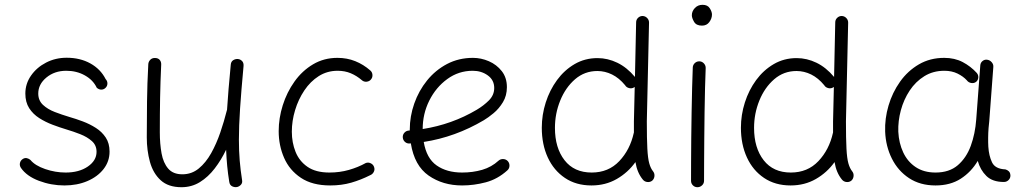

<svg xmlns="http://www.w3.org/2000/svg" viewBox="-20 -759 4311 806"><path d="M422.9 -390.1Q415.5 -382.8 405.3 -382.8Q395 -382.8 386.2 -390.6Q371.1 -422.9 336.4 -442.4Q301.8 -461.9 258.3 -461.9Q209 -461.9 174.8 -433.6Q140.6 -405.3 140.6 -366.2Q140.6 -337.4 160.4 -318.8Q180.2 -300.3 210.2 -288.8Q240.2 -277.3 271 -268.1Q298.3 -260.3 327.6 -249.3Q356.9 -238.3 382.6 -221.9Q408.2 -205.6 424.1 -181.4Q439.9 -157.2 439.9 -122.6Q439.9 -81.5 414.8 -49.3Q389.6 -17.1 346.7 1.2Q303.7 19.5 250.5 19.5Q194.8 19.5 143.3 0Q91.8 -19.5 67.9 -54.2Q61.5 -64 63.7 -74.5Q65.9 -85 75.2 -91.3Q84 -97.2 93 -95Q102.1 -92.8 107.9 -87.4Q127 -64 169.7 -49.3Q212.4 -34.7 255.4 -34.7Q312 -34.7 348.6 -59.8Q385.3 -85 385.3 -121.6Q385.3 -149.4 365.7 -166.7Q346.2 -184.1 317.1 -195.6Q288.1 -207 258.3 -215.8Q230.5 -224.1 200.7 -235.4Q170.9 -246.6 144.8 -263.2Q118.7 -279.8 102.5 -304.9Q86.4 -330.1 86.4 -366.2Q86.4 -407.7 110.4 -441.9Q134.3 -476.1 173.6 -496.3Q212.9 -516.6 259.8 -516.6Q316.4 -516.6 359.4 -492.7Q402.3 -468.8 423.3 -427.2Q431.2 -418.9 430.9 -408.2Q430.7 -397.5 422.9 -390.1Z M1002.4 -481.9Q992.7 -377.4 987.8 -303.5Q982.9 -229.5 982.9 -172.9Q982.9 -125 986.3 -84.7Q989.7 -44.4 996.1 -3.9Q998.5 8.3 991.9 15.9Q985.4 23.4 976.1 25.9Q965.3 28.3 954.8 23.2Q944.3 18.1 942.4 4.4Q937 -28.8 933.8 -61.8Q930.7 -94.7 929.2 -130.4Q908.7 -87.4 881.3 -51.8Q854 -16.1 819.3 5.4Q784.7 26.9 741.7 26.9Q686.5 26.9 654.5 -2.4Q622.6 -31.7 609.4 -79.6Q596.2 -127.4 596.2 -182.6Q596.2 -258.3 597.2 -333Q598.1 -407.7 602.5 -489.3Q603 -499.5 610.4 -507.6Q617.7 -515.6 629.9 -515.6Q643.6 -515.6 650.4 -507.6Q657.2 -499.5 656.7 -488.3Q653.3 -415 652.1 -348.6Q650.9 -282.2 650.9 -203.6Q650.9 -155.3 658.2 -115.2Q665.5 -75.2 686 -51.3Q706.5 -27.3 745.6 -27.3Q784.7 -27.3 814.5 -51.8Q844.2 -76.2 866.5 -116Q888.7 -155.8 904.8 -202.9Q920.9 -250 932.1 -294.9Q932.6 -296.9 933.1 -298.3Q935.5 -338.4 939.5 -385.3Q943.4 -432.1 948.7 -487.3Q949.7 -500.5 959 -506.3Q968.3 -512.2 979 -511.2Q988.8 -510.3 996.1 -502.9Q1003.4 -495.6 1002.4 -481.9Z M1537.1 -425.3Q1530.3 -417 1518.8 -416Q1507.3 -415 1499 -422.4Q1477.5 -440.9 1452.6 -451.4Q1427.7 -461.9 1397.5 -461.9Q1353.5 -461.9 1318.1 -439.5Q1282.7 -417 1257.6 -379.4Q1232.4 -341.8 1218.8 -296.6Q1205.1 -251.5 1205.1 -206.1Q1205.1 -160.6 1220.7 -121.6Q1236.3 -82.5 1271 -58.6Q1305.7 -34.7 1362.8 -34.7Q1406.2 -34.7 1444.6 -45.7Q1482.9 -56.6 1515.6 -74.7Q1525.9 -78.6 1536.4 -73.5Q1546.9 -68.4 1550.3 -58.1Q1554.2 -47.4 1549.1 -37.4Q1543.9 -27.3 1533.7 -23.4Q1495.1 -3.9 1454.6 7.8Q1414.1 19.5 1366.2 19.5Q1291 19.5 1243.2 -12.5Q1195.3 -44.4 1172.6 -96.4Q1149.9 -148.4 1149.9 -208.5Q1149.9 -262.7 1167 -317.1Q1184.1 -371.6 1216.3 -416.7Q1248.5 -461.9 1294.2 -489Q1339.8 -516.1 1396.5 -516.1Q1437 -516.1 1471.4 -502.2Q1505.9 -488.3 1534.2 -463.4Q1542.5 -456.5 1543.5 -445.1Q1544.4 -433.6 1537.1 -425.3Z M2109.9 -43.9Q2068.8 -6.8 2019.3 6.3Q1969.7 19.5 1919.9 19.5Q1838.9 19.5 1779.3 -22Q1719.7 -63.5 1704.6 -157.2Q1702.1 -156.7 1699.7 -156.7Q1688.5 -155.8 1680.2 -163.1Q1671.9 -170.4 1670.9 -181.6Q1669.9 -192.9 1677.2 -201.4Q1684.6 -210 1695.8 -210.9Q1698.2 -210.9 1700.2 -211.4Q1700.2 -212.9 1700.2 -214.8Q1700.2 -270.5 1719 -324.2Q1737.8 -377.9 1772.9 -421.4Q1808.1 -464.8 1856.9 -490.5Q1905.8 -516.1 1965.3 -516.1Q1999.5 -516.1 2032.2 -502Q2064.9 -487.8 2086.4 -460.4Q2107.9 -433.1 2107.9 -393.1Q2107.9 -357.4 2091.3 -330.1Q2074.7 -302.7 2052 -283.9Q2029.3 -265.1 2011.2 -254.4Q1891.6 -183.6 1758.8 -163.1Q1770.5 -94.2 1813 -64.5Q1855.5 -34.7 1919.9 -34.7Q1964.8 -34.7 2004.2 -46.1Q2043.5 -57.6 2072.8 -84.5Q2081.1 -91.8 2092.5 -91.3Q2104 -90.8 2111.8 -82.5Q2119.1 -74.2 2118.7 -62.7Q2118.2 -51.3 2109.9 -43.9ZM1964.4 -461.9Q1905.3 -461.9 1857.7 -427.2Q1810.1 -392.6 1782.2 -336.9Q1754.4 -281.2 1754.4 -217.3Q1877.9 -236.8 1981.4 -298.3Q2010.3 -315.4 2032.5 -337.6Q2054.7 -359.9 2054.7 -389.6Q2054.7 -422.9 2027.8 -442.4Q2001 -461.9 1964.4 -461.9Z M2488.3 -515.1Q2531.2 -515.1 2571.5 -495.6Q2611.8 -476.1 2645.5 -436L2650.4 -665Q2650.4 -676.3 2658.4 -684.1Q2666.5 -691.9 2677.7 -691.9Q2689 -691.4 2696.8 -683.3Q2704.6 -675.3 2704.6 -664.1L2695.3 -249.5Q2695.3 -176.3 2697.5 -135Q2699.7 -93.8 2705.6 -73Q2711.4 -52.2 2721.7 -39.6Q2728.5 -30.8 2727.3 -19.3Q2726.1 -7.8 2717.8 -0.5Q2709 6.3 2697.5 5.1Q2686 3.9 2678.7 -4.9Q2654.8 -33.7 2647.5 -78.6Q2616.2 -34.7 2569.1 -7.6Q2522 19.5 2462.9 19.5Q2398.4 19.5 2351.6 -12Q2304.7 -43.5 2279.5 -98.1Q2254.4 -152.8 2254.4 -222.7Q2254.4 -276.9 2271 -328.9Q2287.6 -380.9 2318.4 -422.9Q2349.1 -464.8 2392.3 -490Q2435.5 -515.1 2488.3 -515.1ZM2309.6 -222.2Q2309.6 -138.2 2349.9 -86.4Q2390.1 -34.7 2463.9 -34.7Q2534.2 -34.7 2579.6 -82.5Q2625 -130.4 2640.6 -201.2L2641.1 -203.1Q2641.1 -213.4 2641.1 -225.3Q2641.1 -237.3 2641.1 -250L2644.5 -394Q2643.1 -393.1 2641.6 -392.1Q2632.3 -386.2 2620.8 -389.2Q2609.4 -392.1 2604 -401.4Q2579.1 -431.6 2549.3 -446.3Q2519.5 -460.9 2487.8 -460.9Q2434.1 -460.9 2394 -426.3Q2354 -391.6 2331.8 -336.9Q2309.6 -282.2 2309.6 -222.2Z M2884.3 -694.8Q2884.3 -711.9 2897 -725.3Q2909.7 -738.8 2929.2 -738.8Q2950.7 -738.8 2959.7 -724.1Q2968.8 -709.5 2968.8 -698.2Q2968.8 -681.6 2957.8 -666.5Q2946.8 -651.4 2926.8 -651.4Q2902.8 -651.4 2893.6 -667.5Q2884.3 -683.6 2884.3 -694.8ZM2916.5 -501.5Q2927.7 -501 2935.3 -492.4Q2942.9 -483.9 2942.4 -472.7Q2940.9 -438.5 2939.7 -390.1Q2938.5 -341.8 2937.7 -286.9Q2937 -231.9 2936.5 -177.7Q2936 -123.5 2935.8 -77.1Q2935.5 -30.8 2935.5 0Q2935.5 11.2 2927.2 19Q2918.9 26.9 2907.7 26.9Q2896.5 26.9 2888.7 19Q2880.9 11.2 2880.9 0Q2880.9 -30.8 2881.1 -77.4Q2881.3 -124 2881.8 -178.2Q2882.3 -232.4 2883.3 -287.6Q2884.3 -342.8 2885.5 -391.8Q2886.7 -440.9 2888.2 -475.6Q2888.7 -486.8 2897 -494.4Q2905.3 -502 2916.5 -501.5Z M3324.2 -515.1Q3367.2 -515.1 3407.5 -495.6Q3447.8 -476.1 3481.4 -436L3486.3 -665Q3486.3 -676.3 3494.4 -684.1Q3502.4 -691.9 3513.7 -691.9Q3524.9 -691.4 3532.7 -683.3Q3540.5 -675.3 3540.5 -664.1L3531.2 -249.5Q3531.2 -176.3 3533.4 -135Q3535.6 -93.8 3541.5 -73Q3547.4 -52.2 3557.6 -39.6Q3564.5 -30.8 3563.2 -19.3Q3562 -7.8 3553.7 -0.5Q3544.9 6.3 3533.4 5.1Q3522 3.9 3514.6 -4.9Q3490.7 -33.7 3483.4 -78.6Q3452.1 -34.7 3405 -7.6Q3357.9 19.5 3298.8 19.5Q3234.4 19.5 3187.5 -12Q3140.6 -43.5 3115.5 -98.1Q3090.3 -152.8 3090.3 -222.7Q3090.3 -276.9 3106.9 -328.9Q3123.5 -380.9 3154.3 -422.9Q3185.1 -464.8 3228.3 -490Q3271.5 -515.1 3324.2 -515.1ZM3145.5 -222.2Q3145.5 -138.2 3185.8 -86.4Q3226.1 -34.7 3299.8 -34.7Q3370.1 -34.7 3415.5 -82.5Q3460.9 -130.4 3476.6 -201.2L3477.1 -203.1Q3477.1 -213.4 3477.1 -225.3Q3477.1 -237.3 3477.1 -250L3480.5 -394Q3479 -393.1 3477.5 -392.1Q3468.3 -386.2 3456.8 -389.2Q3445.3 -392.1 3439.9 -401.4Q3415 -431.6 3385.3 -446.3Q3355.5 -460.9 3323.7 -460.9Q3270 -460.9 3230 -426.3Q3189.9 -391.6 3167.7 -336.9Q3145.5 -282.2 3145.5 -222.2Z M3907.2 -34.7Q3964.8 -34.7 4000.7 -65.4Q4036.6 -96.2 4055.2 -146.7Q4073.7 -197.3 4078.1 -257.3L4095.2 -484.9Q4096.2 -496.1 4104.7 -502.9Q4113.3 -509.8 4124 -508.3Q4135.3 -506.8 4143.1 -497.8Q4150.9 -488.8 4149.9 -478L4132.8 -250Q4131.8 -235.4 4129.9 -221.2Q4128.4 -201.7 4128.2 -181.4Q4127.9 -161.1 4128.9 -143.1Q4131.3 -105 4144.5 -77.4Q4157.7 -49.8 4200.7 -47.9Q4208.5 -45.9 4214.8 -40Q4221.2 -34.2 4221.7 -22Q4221.7 -10.7 4213.6 -2.9Q4205.6 4.9 4194.3 4.9Q4146.5 4.9 4120.8 -20.3Q4095.2 -45.4 4084.5 -83.5Q4057.1 -37.1 4013.2 -8.8Q3969.2 19.5 3907.2 19.5Q3842.8 19.5 3796.1 -11.2Q3749.5 -42 3723.9 -93.5Q3698.2 -145 3695.8 -206.5Q3693.8 -261.2 3710 -315.9Q3726.1 -370.6 3758.3 -416Q3790.5 -461.4 3837.4 -488.8Q3884.3 -516.1 3943.8 -516.1Q3987.8 -516.1 4021.5 -498.3Q4055.2 -480.5 4080.6 -452.6Q4087.9 -443.8 4086.7 -432.6Q4085.4 -421.4 4077.1 -415Q4068.4 -408.7 4056.9 -410.6Q4045.4 -412.6 4038.6 -421.9Q4023.4 -438.5 3999.5 -450.2Q3975.6 -461.9 3944.3 -461.9Q3897 -461.9 3860.4 -439.2Q3823.7 -416.5 3798.8 -378.9Q3773.9 -341.3 3761.7 -296.1Q3749.5 -251 3751 -206.1Q3753.4 -158.2 3771.7 -119.1Q3790 -80.1 3824.2 -57.4Q3858.4 -34.7 3907.2 -34.7Z"/></svg>

Font: Mikhak-FD Light
Style: Regular
Weight: 300
Designer: Amin Abedi
Version: Version 3.2